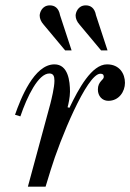

<svg xmlns="http://www.w3.org/2000/svg" viewBox="-20 -696 486 716"><path d="M262 -638C262 -627 267 -615 276 -605L357 -508H381L338 -639C333 -667 317 -676 300 -676C270 -676 262 -648 262 -638ZM128 -638C128 -627 133 -615 142 -605L223 -508H247L204 -639C199 -667 183 -676 166 -676C136 -676 128 -648 128 -638ZM36 -268 56 -262C81 -336 123 -422 164 -422C179 -422 183 -412 183 -395C183 -370 172 -326 168 -310L84 0H150L169 -62C203 -174 304 -421 354 -421C366 -421 367 -415 367 -409C367 -404 362 -399 357 -394C350 -386 345 -377 345 -362C345 -338 361 -320 384 -320C424 -320 446 -355 446 -387C446 -421 426 -456 379 -456C322 -456 273 -365 239 -294L232 -296C235 -306 241 -334 241 -354C241 -394 234 -456 183 -456C107 -456 57 -328 36 -268Z"/></svg>

Font: Old Standard
Style: Italic
Weight: 400
Italic angle: -15.2°
Designer: Alexey Kryukov <alexios@thessalonica.org.ru>
Version: Version 2.0